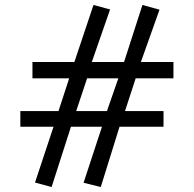

<svg xmlns="http://www.w3.org/2000/svg" viewBox="-20 -730 781 774"><path d="M331.1 -414.1 287.1 -282.2H411.1L457 -414.1ZM526.9 -414.1 483.9 -282.2H639.2V-219.2H461.9L386.2 23.9L316.9 6.8L391.1 -219.2H266.1L188 23.9L121.1 5.9L195.8 -219.2H62V-282.2H215.8L258.8 -414.1H110.8V-480H279.8L356.9 -710L423.8 -691.9L350.1 -480H480L554.2 -710L623 -690.9L547.9 -480H679.2V-414.1Z"/></svg>

Font: Charis SIL Afr
Style: Bold
Weight: 700
Foundry: SIL International
Version: Version 5.000